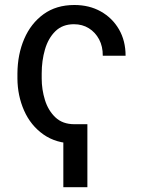

<svg xmlns="http://www.w3.org/2000/svg" viewBox="-20 -573 580 780"><path d="M282.2 -68.4V9.8Q208 9.8 156.2 -26.9Q104.5 -63.5 77.9 -123.8Q51.3 -184.1 50.8 -253.9V-274.4Q51.3 -352.1 78.4 -415Q105.5 -478 157 -515.4Q208.5 -552.7 282.2 -552.7Q342.8 -552.7 389.6 -526.4Q436.5 -500 463.4 -453.6Q490.2 -407.2 490.2 -346.7H397.5Q397.9 -384.3 382.6 -413.1Q367.2 -441.9 340.8 -458.3Q314.5 -474.6 280.3 -474.6Q233.9 -474.6 204.8 -446Q175.8 -417.5 162.6 -371.8Q149.4 -326.2 149.4 -274.4V-253.9Q149.4 -209.5 162.6 -166.7Q175.8 -124 205.1 -96.2Q234.4 -68.4 282.2 -68.4ZM335 -68.4V187.5H237.3V-68.4Z"/></svg>

Font: Inter V
Style: 
Weight: 400
Designer: Rasmus Andersson
Foundry: rsms
Version: Version 4.000;git-a3f224843